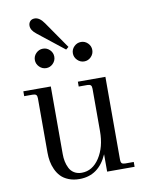

<svg xmlns="http://www.w3.org/2000/svg" viewBox="-89 -859 713 935"><g transform="rotate(-10 267.0 -392.0)"><path d="M502 0H366.2V-85.9Q323.2 12.2 228 12.2Q198.2 12.2 174.6 2.7Q150.9 -6.8 136.5 -22Q122.1 -37.1 112.8 -57.6Q103.5 -78.1 99.9 -98.6Q96.2 -119.1 96.2 -141.1V-410.2Q96.2 -422.4 91.3 -427.2Q86.4 -432.1 74.2 -432.1H32.2V-456.1H168V-122.1Q168 -102.5 171.4 -85.4Q174.8 -68.4 182.9 -52Q190.9 -35.6 206.5 -25.9Q222.2 -16.1 244.1 -16.1Q297.4 -16.1 331.8 -68.8Q366.2 -121.6 366.2 -200.2V-410.2Q366.2 -422.4 361.3 -427.2Q356.4 -432.1 344.2 -432.1H301.8V-456.1H438V-45.9Q438 -33.7 442.9 -28.8Q447.8 -23.9 460 -23.9H502ZM316.2 -629.9Q330.6 -644 350.1 -644Q369.6 -644 383.8 -629.9Q397.9 -615.7 397.9 -596.2Q397.9 -576.7 383.8 -562.3Q369.6 -547.9 350.1 -547.9Q330.6 -547.9 316.2 -562.3Q301.8 -576.7 301.8 -596.2Q301.8 -615.7 316.2 -629.9ZM128.2 -629.9Q142.6 -644 162.1 -644Q181.6 -644 195.8 -629.9Q210 -615.7 210 -596.2Q210 -576.7 195.8 -562.3Q181.6 -547.9 162.1 -547.9Q142.6 -547.9 128.2 -562.3Q113.8 -576.7 113.8 -596.2Q113.8 -615.7 128.2 -629.9ZM272.9 -620.1 145 -721.2Q117.2 -742.2 117.2 -765.1Q117.2 -778.3 125.2 -787.1Q133.3 -795.9 147.9 -795.9Q171.9 -795.9 193.8 -764.2L286.1 -630.9Z"/></g></svg>

Font: Flanker Steampunk
Style: Regular
Weight: 400
Designer: Alexey Kryukov, Leonardo Di Lena
Foundry: Alexey Kryukov, Leonardo Di Lena
Version: 1.210